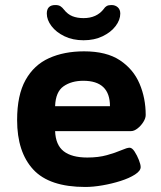

<svg xmlns="http://www.w3.org/2000/svg" viewBox="-20 -735 640 763"><path d="M319 8Q176 8 112 -61.5Q48 -131 48 -258Q48 -357 81.5 -417Q115 -477 175 -504Q235 -531 314 -531Q403 -531 456.5 -495.5Q510 -460 534.5 -402.5Q559 -345 559 -278Q559 -265 549.5 -250Q540 -235 526.5 -224.5Q513 -214 501 -214H199Q201 -159 233 -134Q265 -109 327 -109Q371 -109 405 -118.5Q439 -128 462 -138Q485 -148 495 -148Q505 -148 515 -132.5Q525 -117 532 -99Q539 -81 539 -71Q539 -56 516.5 -41.5Q494 -27 459.5 -16Q425 -5 387.5 1.5Q350 8 319 8ZM199 -313H417Q417 -414 311 -414Q264 -414 232.5 -392Q201 -370 199 -313ZM312 -575Q269 -575 236 -591Q203 -607 184.5 -631.5Q166 -656 166 -681Q166 -715 200 -715Q213 -715 220.5 -710Q228 -705 234 -697Q249 -678 268 -670.5Q287 -663 312 -663Q364 -663 392 -699Q397 -707 404 -711Q411 -715 423 -715Q438 -715 448 -706Q458 -697 458 -681Q458 -656 439.5 -631.5Q421 -607 388 -591Q355 -575 312 -575Z"/></svg>

Font: Asap Semi Expanded
Style: Bold
Weight: 700
Width: 6
Designer: Pablo Cosgaya
Foundry: Omnibus-Type
Version: Version 3.001; ttfautohint (v1.8.4.7-5d5b)